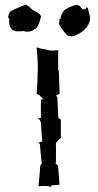

<svg xmlns="http://www.w3.org/2000/svg" viewBox="-20 -792 419 817"><path d="M15 -717C16 -715 18 -713 20 -712C15 -681 27 -655 63 -659C69 -658 76 -659 81 -660C84 -659 89 -657 93 -657C111 -657 130 -664 139 -679C146 -691 151 -705 153 -718L155 -720V-721C152 -732 139 -739 126 -746C116 -750 112 -757 105 -763C99 -767 95 -770 91 -772H90C84 -771 76 -767 69 -764C46 -755 30 -748 21 -740C18 -734 15 -727 15 -718ZM136 -392 137 -391C141.9 -395.9 161.5 -372.6 165 -370C162 -370 157 -369 154 -368V-290C150 -289 144 -288 141 -289V-288C148 -286 151 -278 154 -272C155 -244 158 -216 160 -189C155 -191 148 -183 142 -186V-185C144 -184 148 -182 149 -179L150 -178C151 -150 156 -119 158 -94L157 -95C156 -94 152 -89 152 -87H151C150 -57 146 -27 144 0V1C156 -1 172 -1 185 0L197 3C199 3 200 5 201 5L202 4C199 4 197 0 194 0C195 0 197 -1 198 -2V-3C209 -4 222 -6 233 -6V-7C232 -32 229 -59 227 -86L221 -93C219 -94 218 -95 216 -96C217 -98 218 -100 218 -101V-102C218 -128 219 -158 218 -184L222 -188L233 -201C234 -203 238 -205 239 -205V-283C238 -283 234 -285 233 -287L229 -291L228 -293L224 -378C223 -380 220 -384 218 -385C223 -384 229 -394 234 -392V-393C233 -419 231 -450 231 -478L230 -487V-491C230 -491 229 -493 228 -493V-495C227 -522 227 -551 228 -578H227C217 -577 203 -577 192 -577L181 -580C166 -582 149 -586 137 -590L136 -589C139 -560 141 -526 141 -495L140 -485V-478C140 -450 138 -418 136 -392ZM232 -701C228 -682 243 -672 251 -659C257 -652 263 -644 269 -640C274 -639 280 -638 286 -637C325 -646 360 -677 363 -710C365 -727 355 -741 355 -756L349 -762C348 -760 346 -756 344 -753C328 -749 326 -759 320 -766C315 -768 311 -771 306 -771V-772C286 -767 253 -754 249 -742C243 -734 238 -726 238 -713L237 -712L233 -711C232 -709 233 -706 233 -703C234 -703 233 -701 232 -701Z"/></svg>

Font: Charger Mayhem
Style: Regular
Weight: 400
Designer: Jasper
Foundry: Cannot Into Space Fonts
Version: Version 0.98